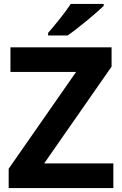

<svg xmlns="http://www.w3.org/2000/svg" viewBox="-20 -1005 619 974"><path d="M506 -975V-985H339C310 -940 256 -875 224 -838V-825H323C374 -860 468 -938 506 -975ZM555 -51V-176H204L546 -667V-765H33V-640H366L24 -149V-51Z"/></svg>

Font: Noto Sans Tamil UI
Style: Bold
Weight: 700
Designer: Jelle Bosma - Monotype Design Team
Foundry: Monotype Imaging Inc.
Version: Version 2.004